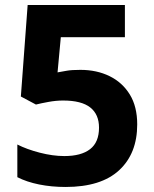

<svg xmlns="http://www.w3.org/2000/svg" viewBox="-20 -734 612 764"><path d="M300 -456Q365 -456 416 -431Q467 -406 496.5 -358Q526 -310 526 -239Q526 -123 454 -56.5Q382 10 241 10Q185 10 135.5 0Q86 -10 49 -29V-159Q86 -140 138 -126.5Q190 -113 236 -113Q303 -113 338.5 -140.5Q374 -168 374 -226Q374 -279 339 -306.5Q304 -334 231 -334Q203 -334 173 -328.5Q143 -323 123 -318L63 -350L90 -714H477V-586H222L209 -446Q226 -449 245.5 -452.5Q265 -456 300 -456Z"/></svg>

Font: Noto Sans Gunjala Gondi
Style: Regular
Weight: 400
Designer: Ek Type
Foundry: Ek Type
Version: Version 1.004